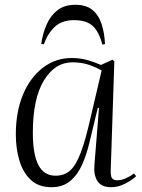

<svg xmlns="http://www.w3.org/2000/svg" viewBox="-20 -767 593 801"><path d="M442 -59Q441 -33 447 -24Q453 -15 469 -15Q486 -15 504.5 -23Q523 -31 539 -43L548 -32Q530 -15 501.5 -0.5Q473 14 444 14Q403 14 386.5 -11.5Q370 -37 374 -80L393 -317H388L354 -176Q342 -124 323 -81Q304 -38 273 -12Q242 14 195 14Q141 14 108.5 -16.5Q76 -47 61 -97Q46 -147 46 -206Q46 -301 76 -372.5Q106 -444 159 -484.5Q212 -525 279 -525Q316 -525 347.5 -515.5Q379 -506 401 -496L449 -518L457 -511ZM212 -34Q249 -34 273.5 -56.5Q298 -79 318 -133Q338 -187 359 -281L404 -473Q371 -491 343 -499Q315 -507 282 -507Q209 -507 163 -431Q117 -355 117 -214Q117 -122 140.5 -78Q164 -34 212 -34ZM294 -747Q339 -747 365 -726Q391 -705 403.5 -667.5Q416 -630 418 -583L407 -581Q393 -635 366.5 -659Q340 -683 289 -683Q237 -683 207 -653.5Q177 -624 163 -582L152 -584Q158 -627 174.5 -664.5Q191 -702 220 -724.5Q249 -747 294 -747Z"/></svg>

Font: Literata 72pt Light
Style: Italic
Weight: 300
Italic angle: -2°
Designer: Latin by Veronika Burian and Jose Scaglione. Greek by Irene Vlachou. Cyrillic by Vera Evstafieva
Foundry: TypeTogether
Version: Version 3.002